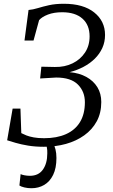

<svg xmlns="http://www.w3.org/2000/svg" viewBox="-20 -771 599 1019"><path d="M212.5 8Q167 8 129.2 1.8Q91.5 -4.5 63.2 -12.8Q35 -21 18 -26.5L47 -194.5H88.5L93 -64.5Q104.5 -58.5 120.2 -52.2Q136 -46 159 -41.8Q182 -37.5 214 -37.5Q281.5 -37.5 330 -59Q378.5 -80.5 404.5 -123Q430.5 -165.5 430.5 -228.5Q430.5 -285 393.5 -322.2Q356.5 -359.5 278 -359.5L193 -354.5L199.5 -417L271 -415.5Q323.5 -414.5 365 -434.8Q406.5 -455 431 -491.8Q455.5 -528.5 455.5 -578Q455.5 -638.5 417.5 -672.2Q379.5 -706 310 -706Q266.5 -706 234.5 -693.8Q202.5 -681.5 187.5 -664L158 -556H110L131.5 -718Q155 -720 181 -728Q207 -736 240.5 -743.5Q274 -751 319 -751Q422.5 -751 480 -705Q537.5 -659 537.5 -585.5Q537.5 -548 523 -516.2Q508.5 -484.5 482.8 -459.2Q457 -434 422.8 -416Q388.5 -398 349.5 -388Q400.5 -383.5 438.2 -362.8Q476 -342 496.8 -308.2Q517.5 -274.5 517.5 -229.5Q517.5 -171.5 493.5 -127.2Q469.5 -83 427.2 -52.8Q385 -22.5 330 -7.2Q275 8 212.5 8ZM241 -12.5 262 -10.5Q269.5 2.5 274.5 22Q279.5 41.5 279.5 67.5Q279.5 121.5 262 157.2Q244.5 193 214.5 210.5Q184.5 228 147 228Q127.5 228 109.5 223.8Q91.5 219.5 83 213.5L89.5 153Q95.5 156.5 109.5 159.2Q123.5 162 139 162Q184.5 162 207.8 129Q231 96 231 43Q231.5 25 228.8 12.2Q226 -0.5 222 -10.5Z"/></svg>

Font: Merriweather 24pt Light
Style: Italic
Weight: 300
Italic angle: -7.8°
Version: Version 2.101